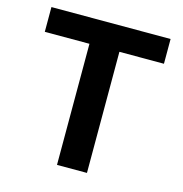

<svg xmlns="http://www.w3.org/2000/svg" viewBox="-107 -826 882 925"><g transform="rotate(15 333.5 -364.0)"><path d="M36.6 -604V-727.5H630.9V-604H408.7V0H259.3V-604Z"/></g></svg>

Font: Inter
Style: Bold
Weight: 700
Designer: Rasmus Andersson
Foundry: rsms
Version: Version 4.001;git-9221beed3